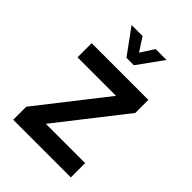

<svg xmlns="http://www.w3.org/2000/svg" viewBox="-202 -780 874 874"><g transform="rotate(45 235.0 -343.0)"><path d="M234 -621 192 -686H121L210 -564H258L346 -686H276L234 -621ZM51 -499V-408H299L45 -84V0H416V-92H163L416 -415V-499H51Z"/></g></svg>

Font: Maven Pro
Style: Medium
Weight: 500
Designer: Joe Prince
Foundry: Joe Prince
Version: Version 1.003